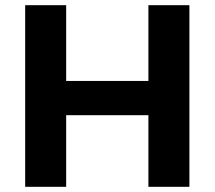

<svg xmlns="http://www.w3.org/2000/svg" viewBox="-20 -720 827 740"><path d="M77 -700H235V-408H552V-700H710V0H552V-276H235V0H77Z"/></svg>

Font: TypoPRO Montserrat Alternates
Style: Regular
Weight: 600
Designer: Julieta Ulanovsky
Foundry: Julieta Ulanovsky
Version: Version 6.001